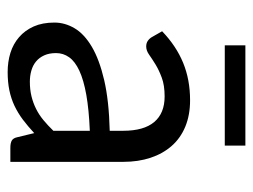

<svg xmlns="http://www.w3.org/2000/svg" viewBox="-102 -573 683 519"><g transform="rotate(90 239.5 -313.5)"><path d="M379.4 0Q366.7 0 359.9 -3.9Q353 -7.8 350.6 -20L339.8 -64.5Q321.3 -47.4 303.5 -33.9Q285.6 -20.5 266.1 -11.2Q246.6 -2 224.1 2.7Q201.7 7.3 174.8 7.3Q147 7.3 122.8 -0.2Q98.6 -7.8 80.3 -23.7Q62 -39.6 51.5 -63.2Q41 -86.9 41 -119.1Q41 -147.5 56.4 -173.6Q71.8 -199.7 106.4 -220.2Q141.1 -240.7 196.8 -253.7Q252.4 -266.6 333.5 -268.6V-305.2Q333.5 -360.8 309.8 -388.9Q286.1 -417 240.7 -417Q210.4 -417 189.7 -409.2Q168.9 -401.4 153.8 -392.1Q138.7 -382.8 127.7 -375Q116.7 -367.2 105.5 -367.2Q96.7 -367.2 90.3 -371.6Q84 -376 80.1 -382.8L64.5 -410.2Q104 -448.2 149.7 -467Q195.3 -485.8 251 -485.8Q291 -485.8 322.3 -472.9Q353.5 -460 374.5 -436Q395.5 -412.1 406.5 -378.9Q417.5 -345.7 417.5 -305.2V0ZM200.7 -52.7Q222.2 -52.7 240.2 -57.1Q258.3 -61.5 274.4 -69.6Q290.5 -77.6 304.9 -89.6Q319.3 -101.6 333.5 -116.2V-214.8Q276.4 -212.4 236.3 -205.3Q196.3 -198.2 171.1 -186.5Q146 -174.8 134.8 -158.9Q123.5 -143.1 123.5 -123.5Q123.5 -105 129.6 -91.6Q135.7 -78.1 146 -69.6Q156.2 -61 170.4 -56.9Q184.6 -52.7 200.7 -52.7ZM102.5 -635.3H373.5V-579.6H102.5Z"/></g></svg>

Font: Carlito
Style: Regular
Weight: 400
Designer: Lukasz Dziedzic
Foundry: tyPoland Lukasz Dziedzic
Version: Version 1.103; Beta1; all basic design good, some composites